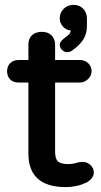

<svg xmlns="http://www.w3.org/2000/svg" viewBox="-20 -746 413 784"><path d="M269 -621Q249 -624 236.5 -638Q224 -652 224 -671Q224 -694 240 -710Q256 -726 280 -726Q305 -726 320 -710Q335 -694 335 -670V-640Q335 -609 321 -586Q307 -563 275 -540Q266 -533 253 -533Q243 -533 233.5 -542Q224 -551 224 -563Q224 -575 240 -588Q256 -600 262 -606Q268 -612 269 -621ZM57 -501H96V-563Q96 -589 111 -602.5Q126 -616 151 -616Q176 -616 190.5 -601.5Q205 -587 205 -563V-501H306Q326 -501 340 -488Q354 -475 354 -455Q354 -437 339.5 -423Q325 -409 306 -409H205V-127Q205 -97 217 -86.5Q229 -76 259 -76Q277 -76 296 -82H297L300 -83Q303 -83 305 -84L317 -85Q336 -85 349.5 -72Q363 -59 363 -42Q363 -18 334 -1Q294 18 249 18Q96 18 96 -119V-409H57Q34 -409 21.5 -421.5Q9 -434 9 -455Q9 -476 22 -488.5Q35 -501 57 -501ZM297 -82 295 -81Z"/></svg>

Font: 寒蝉全圆体 Bold
Style: Regular
Weight: 700
Designer: Warren2060
      Designed by Motoya company      

      [Varela Round]
      Joe Prince(Latin component); Avraham Cornf
Foundry: ChillType
Version: Version 3.200